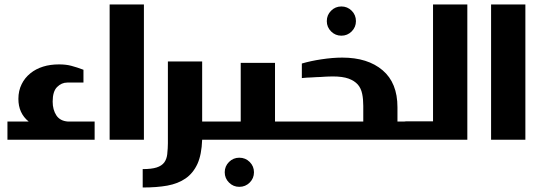

<svg xmlns="http://www.w3.org/2000/svg" viewBox="-20 -623 2415 856"><path d="M107.9 -81.1Q62 -118.2 62 -182.1Q62 -218.8 76.7 -248Q90.3 -275.9 115.7 -296.4Q139.6 -315.9 172.9 -326.2Q204.1 -335.9 243.2 -335.9Q274.4 -335.9 297.9 -329.6Q322.3 -323.2 352.1 -312V-254.9H279.8Q254.4 -254.9 234.4 -234.9Q214.8 -215.3 214.8 -169.9Q214.8 -133.8 231.4 -108.4Q248 -83.5 283.2 -81.1H401.9V0H13.2V-81.1Z M468.8 0V-603H621.6V0Z M728.5 -349.1H881.3V-81.1H934.1Q956.5 -81.1 956.5 -60.1V-12.2Q956.5 0 934.1 0H881.3Q878.9 66.4 860.4 107.4Q841.3 148.9 807.6 172.4Q773.9 195.8 725.6 204.6Q679.7 212.9 616.2 212.9V130.9Q655.8 130.9 678.7 123.5Q701.2 116.2 712.4 101.1Q723.1 86.4 725.6 64.5Q728.5 36.1 728.5 16.1Z M932.1 0Q911.1 0 911.1 -13.2V-68.8Q911.1 -81.1 932.1 -81.1H1053.2V-342.8H1206.1V-81.1H1259.3Q1268.6 -81.1 1273.9 -75.7Q1280.3 -69.3 1280.3 -60.1V-21Q1280.3 -12.2 1273.9 -5.9Q1268.1 0 1259.3 0ZM1046.9 80.1Q1074.2 80.1 1093.3 99.1Q1112.3 118.2 1112.3 145Q1112.3 171.9 1093.3 190.9Q1074.2 210 1046.9 210Q1020 210 1001 190.9Q981.9 171.9 981.9 145Q981.9 118.2 1001 99.1Q1020 80.1 1046.9 80.1Z M1437 -528.8Q1437 -556.2 1456.1 -575.2Q1475.1 -594.2 1502 -594.2Q1528.8 -594.2 1547.9 -575.2Q1566.9 -556.2 1566.9 -528.8Q1566.9 -502 1547.9 -482.9Q1528.8 -463.9 1502 -463.9Q1475.1 -463.9 1456.1 -482.9Q1437 -502 1437 -528.8ZM1505.9 -366.2Q1619.6 -366.2 1686 -309.6Q1752 -253.4 1752 -145V-81.1H1792Q1801.3 -81.1 1806.6 -75.7Q1813 -69.3 1813 -61V-11.2Q1813 0 1794.9 0H1255.9Q1246.1 0 1240.2 -5.9Q1234.9 -11.2 1234.9 -21V-60.1Q1234.9 -81.1 1255.9 -81.1H1599.6V-150.9Q1599.6 -181.6 1594.7 -204.6Q1589.4 -230 1575.2 -246.1Q1560.5 -262.7 1534.2 -272.5Q1507.3 -282.2 1463.9 -282.2Q1452.1 -282.2 1442.4 -281.7Q1439 -281.7 1427.5 -281Q1416 -280.3 1409.2 -279.8Q1404.3 -279.8 1390.6 -279.1Q1377 -278.3 1368.7 -277.8Q1347.2 -277.3 1325.7 -274.9V-339.8Q1366.2 -351.6 1412.1 -358.4Q1462.9 -366.2 1505.9 -366.2Z M2063.5 -603V0H1789.6Q1780.3 0 1773.9 -3.4Q1767.6 -6.8 1767.6 -13.2V-68.8Q1767.6 -74.7 1773.9 -78.1Q1780.8 -82 1789.6 -82H1910.6V-603Z M2169.4 0V-603H2322.3V0Z"/></svg>

Font: SimahzazaarabicW05-Bold
Style: Regular
Weight: 700
Designer: Ahmed zaza
Foundry: Ahmed zaza
Version: Version 1.001